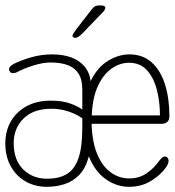

<svg xmlns="http://www.w3.org/2000/svg" viewBox="-20 -692 659 722"><path d="M156 10.5Q111 10.5 75.8 -10Q40.5 -30.5 20.2 -67.2Q0 -104 0 -153.5Q0 -199 20.5 -235Q41 -271 79.2 -292.2Q117.5 -313.5 171.5 -313.5Q215 -313.5 244.8 -302.5Q274.5 -291.5 289.5 -280V-355Q289.5 -393 275.2 -415.2Q261 -437.5 234.5 -447.2Q208 -457 170.5 -457Q142.5 -457 108 -446.5Q73.5 -436 49.5 -423.5Q43.5 -420 38.5 -418.5Q33.5 -417 29 -417Q21.5 -417 17.8 -421.8Q14 -426.5 14 -431.5Q14 -437 18.8 -442.2Q23.5 -447.5 33 -452.5Q59.5 -465.5 97.2 -476.5Q135 -487.5 177 -487.5Q215.5 -487.5 246 -476.8Q276.5 -466 296.2 -444Q316 -422 321 -387Q346 -439 386 -463.2Q426 -487.5 466.5 -487.5Q517 -487.5 550.5 -457.2Q584 -427 600.5 -374.5Q617 -322 617 -255Q617 -241 609.2 -233.8Q601.5 -226.5 588 -226.5H324.5Q326.5 -157.5 345.8 -112Q365 -66.5 396.5 -43.8Q428 -21 465.5 -21Q504 -21 532 -40.8Q560 -60.5 576.5 -84.5Q582.5 -92.5 588.2 -98Q594 -103.5 600 -103.5Q606 -103.5 610 -98.8Q614 -94 614 -87.5Q614 -82.5 611.8 -76.5Q609.5 -70.5 605 -64Q587 -36.5 550 -13Q513 10.5 465.5 10.5Q418.5 10.5 378 -18Q337.5 -46.5 314 -104Q303 -61 279.2 -35.8Q255.5 -10.5 223.8 0Q192 10.5 156 10.5ZM31.5 -153.5Q31.5 -90.5 67 -55.2Q102.5 -20 157 -20Q201.5 -20 230.8 -37.2Q260 -54.5 274.8 -96.2Q289.5 -138 289.5 -212V-247Q277.5 -256 259.8 -264.2Q242 -272.5 220 -277.8Q198 -283 172.5 -283Q106 -283 68.8 -246.5Q31.5 -210 31.5 -153.5ZM325 -258H581.5Q581.5 -308.5 570 -353.8Q558.5 -399 533 -427.5Q507.5 -456 465 -456Q431.5 -456 400.5 -434.8Q369.5 -413.5 348.8 -369.8Q328 -326 325 -258ZM262.5 -549.5Q260.5 -549.5 256.5 -551.2Q252.5 -553 252.5 -557Q252.5 -563 267 -582L323.5 -655Q330.5 -664 336.2 -667.8Q342 -671.5 353 -671.5H361Q367 -671.5 371.5 -669.5Q376 -667.5 376 -663Q376 -655.5 367 -646.5L290.5 -567Q282.5 -559 275.5 -554.2Q268.5 -549.5 262.5 -549.5Z"/></svg>

Font: Sono ExtraLight
Style: Regular
Weight: 200
Designer: Tyler Finck
Foundry: Tyler Finck
Version: Version 2.112